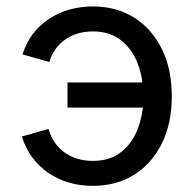

<svg xmlns="http://www.w3.org/2000/svg" viewBox="-20 -573 611 604"><path d="M272 11.7Q231.9 11.7 196.3 1.2Q160.6 -9.3 131.3 -29.5Q102.1 -49.8 81.1 -78.4Q60.1 -106.9 48.8 -143.6L132.8 -167.5Q138.7 -145.5 150.9 -127Q163.1 -108.4 180.9 -95Q198.7 -81.5 221.7 -74.2Q244.6 -66.9 272 -66.9Q326.7 -66.9 361.8 -95.2Q397 -123.5 414.1 -169.7Q431.2 -215.8 431.2 -269.5Q431.2 -324.2 414.1 -370.6Q397 -417 361.8 -445.6Q326.7 -474.1 272 -474.1Q245.1 -474.1 222.7 -467Q200.2 -460 182.9 -447Q165.5 -434.1 153.3 -416.5Q141.1 -398.9 135.3 -377.9L50.8 -401.9Q62 -437.5 83 -465.6Q104 -493.7 133.1 -512.9Q162.1 -532.2 197.3 -542.5Q232.4 -552.7 272 -552.7Q346.2 -552.7 402.1 -517.6Q458 -482.4 489.3 -418.7Q520.5 -355 520.5 -269.5Q520.5 -185.5 489.3 -122.1Q458 -58.6 402.1 -23.4Q346.2 11.7 272 11.7ZM444.8 -234.4H192.4V-313.5H444.8Z"/></svg>

Font: Inter Variable
Style: Regular
Weight: 400
Designer: Rasmus Andersson
Foundry: rsms
Version: Version 4.001;git-9221beed3